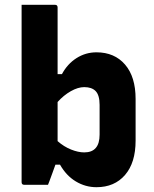

<svg xmlns="http://www.w3.org/2000/svg" viewBox="-20 -770 640 800"><path d="M180 0H81Q70 0 70 -11V-750H209Q220 -750 220 -739V-461H238Q261 -504 299 -528Q337 -552 382 -552Q457 -552 501 -501Q545 -450 545 -358V-184Q545 -92 501 -41Q457 10 382 10Q336 10 296 -14Q256 -38 230 -84H211Q205 -68 198 -48Q191 -28 185.5 -14Q180 0 180 0ZM331 -407Q305 -407 275 -390Q245 -373 220 -345V-182Q246 -159 276 -147Q306 -135 331 -135Q395 -135 395 -209V-333Q395 -374 378 -391Q362 -407 331 -407Z"/></svg>

Font: Recursive Sn Lnr St XBd
Style: Regular
Weight: 800
Version: Version 1.079;hotconv 1.0.112;makeotfexe 2.5.65598; ttfautoh